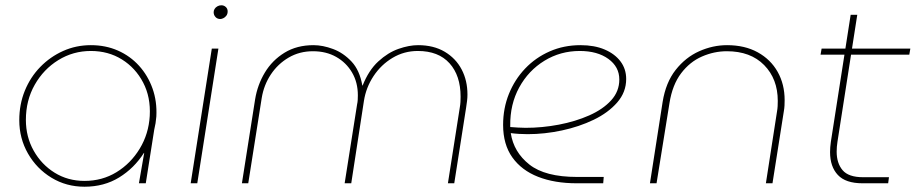

<svg xmlns="http://www.w3.org/2000/svg" viewBox="-20 -694 3467 727"><path d="M300 13Q231 13 175 -21Q119 -55 86 -112.5Q53 -170 53 -239Q53 -299 74 -350.5Q95 -402 132.5 -440.5Q170 -479 219 -501Q268 -523 324 -523Q380 -523 426.5 -502.5Q473 -482 506.5 -445Q540 -408 557.5 -359Q575 -310 572 -253Q571 -240 569 -227.5Q567 -215 564 -203L532 0H506L526 -115H525Q488 -57 431 -22Q374 13 300 13ZM300 -9Q367 -9 421 -42Q475 -75 509 -131Q543 -187 547 -255Q551 -326 522 -381.5Q493 -437 441.5 -469Q390 -501 324 -501Q257 -501 201 -466.5Q145 -432 111.5 -373Q78 -314 78 -240Q78 -176 107.5 -123.5Q137 -71 187 -40Q237 -9 300 -9Z M702 0 782 -510H807L727 0ZM814 -622Q803 -622 796 -629.5Q789 -637 789 -648Q789 -654 792.5 -660Q796 -666 803 -670Q810 -674 818 -674Q828 -674 835 -667.5Q842 -661 842 -651Q842 -641 837 -634.5Q832 -628 825.5 -625Q819 -622 814 -622Z M896 0 946 -318Q955 -373 983 -419.5Q1011 -466 1057.5 -494.5Q1104 -523 1167 -523Q1202 -523 1241 -508.5Q1280 -494 1311 -461Q1342 -428 1352 -370H1353Q1376 -428 1412.5 -461.5Q1449 -495 1489 -509Q1529 -523 1563 -523Q1622 -523 1664 -498Q1706 -473 1728 -431Q1750 -389 1750 -336Q1750 -324 1748.5 -312Q1747 -300 1745 -287L1700 0H1676L1721 -287Q1723 -298 1723.5 -308Q1724 -318 1724 -328Q1724 -408 1682 -454.5Q1640 -501 1562 -501Q1510 -501 1466.5 -475Q1423 -449 1394.5 -406Q1366 -363 1358 -312L1310 0H1285L1332 -298Q1334 -307 1334.5 -315.5Q1335 -324 1335 -333Q1335 -382 1313 -419.5Q1291 -457 1253 -478.5Q1215 -500 1165 -500Q1114 -500 1073 -476Q1032 -452 1005.5 -412Q979 -372 971 -323L920 0Z M2164 0Q2080 0 2017.5 -24.5Q1955 -49 1920 -98Q1885 -147 1885 -221Q1885 -284 1907 -338.5Q1929 -393 1968.5 -434.5Q2008 -476 2061.5 -499.5Q2115 -523 2178 -523Q2231 -523 2269.5 -506.5Q2308 -490 2329.5 -461.5Q2351 -433 2351 -395Q2351 -345 2317 -306Q2283 -267 2228 -240.5Q2173 -214 2107.5 -200Q2042 -186 1978 -186Q1962 -186 1945.5 -187Q1929 -188 1914 -190Q1925 -118 1984.5 -71Q2044 -24 2165 -24H2266L2264 0ZM1912 -213Q1926 -212 1941 -211Q1956 -210 1970 -210Q2033 -210 2096 -222Q2159 -234 2211 -257Q2263 -280 2294 -314Q2325 -348 2325 -393Q2325 -441 2283.5 -471Q2242 -501 2175 -501Q2102 -501 2041.5 -464Q1981 -427 1946 -363Q1911 -299 1912 -218Q1912 -217 1912 -216Q1912 -215 1912 -213Z M2441 0 2489 -308Q2501 -382 2538.5 -429.5Q2576 -477 2627.5 -500Q2679 -523 2733 -523Q2800 -523 2849 -496Q2898 -469 2924.5 -422Q2951 -375 2951 -315Q2951 -305 2950.5 -294.5Q2950 -284 2948 -273L2905 0H2880L2922 -271Q2924 -282 2924.5 -292Q2925 -302 2925 -312Q2925 -395 2873.5 -447.5Q2822 -500 2732 -500Q2684 -500 2638 -480Q2592 -460 2559 -416.5Q2526 -373 2515 -304L2466 0Z M3246 0Q3182 0 3152.5 -31.5Q3123 -63 3123 -118Q3123 -136 3126 -157L3201 -638H3226L3151 -157Q3148 -138 3148 -120Q3148 -76 3170.5 -49.5Q3193 -23 3248 -23H3346L3343 0ZM3087 -487 3091 -510H3427L3423 -487Z"/></svg>

Font: MuseoModerno Thin
Style: Italic
Weight: 100
Italic angle: -9°
Designer: Pablo Cosgaya, Héctor Gatti, Marcela Romero, and the Authors of The MuseoModerno Project.
Foundry: Omnibus-Type Team
Version: Version 1.003